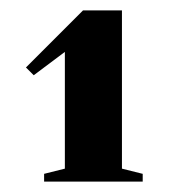

<svg xmlns="http://www.w3.org/2000/svg" viewBox="-20 -720 325 370"><path d="M65 -370V-385L105 -395V-620L45 -575L30 -590L140 -700H215V-395L255 -385V-370Z"/></svg>

Font: Yeseva One
Style: Regular
Weight: 400
Designer: Jovanny Lemonad
Foundry: Jovanny Lemonad
Version: Version 2.000